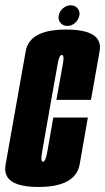

<svg xmlns="http://www.w3.org/2000/svg" viewBox="-48 -720 407 744"><path d="M101 4.5Q1.5 4.5 -21 -37Q-31 -55 -26.5 -81Q-11 -166.5 12 -298.5Q37 -439 51.8 -522.2Q66.5 -605.5 209 -605.5Q311 -605.5 333 -563.5Q342.5 -546 338 -521.5Q323 -437.5 304.5 -333H170.5Q190 -441.5 196 -474Q201 -503 194 -506.5Q193 -507 191.5 -507Q181.5 -507 175.8 -474.2Q170 -441.5 144.5 -298.5Q121.5 -166.5 115 -130Q109 -97.5 116.5 -94Q117.5 -93.5 118.5 -93.5Q128.5 -93.5 135 -130Q141.5 -166.5 158.5 -264.5H292.5Q276.5 -171.5 260.8 -83.5Q245 4.5 101 4.5ZM213 -619.5Q196.5 -619.5 186.5 -631.2Q176.5 -643 179.5 -659.5Q182.5 -676 196 -687.8Q209.5 -699.5 226.5 -699.5Q242.5 -699.5 252.5 -687.8Q262.5 -676 259.5 -659.5Q256 -643 242.8 -631.2Q229.5 -619.5 213 -619.5Z"/></svg>

Font: Anybody UltraCondensed Regular
Style: Bold Italic
Weight: 700
Width: 1
Italic angle: -10°
Designer: Tyler Finck
Foundry: Etcetera Type Company
Version: Version 1.010; ttfautohint (v1.8.3) -l 8 -r 50 -G 200 -x 14 